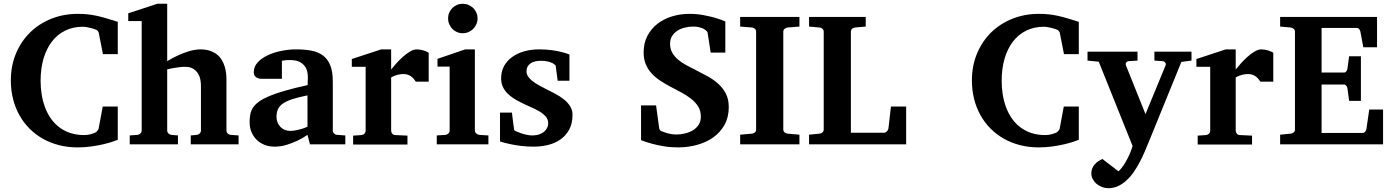

<svg xmlns="http://www.w3.org/2000/svg" viewBox="-20 -760 7333 1011"><path d="M600.1 -23.9Q590.8 -20 571 -13.4Q551.3 -6.8 523.4 -0.2Q495.6 6.3 461.2 11.2Q426.8 16.1 388.2 16.1Q336.9 16.1 291 4.4Q245.1 -7.3 206.1 -29.3Q167 -51.3 135.7 -82.5Q104.5 -113.8 82.5 -153.1Q60.5 -192.4 48.8 -238.5Q37.1 -284.7 37.1 -335.9Q37.1 -414.1 64.2 -478.5Q91.3 -543 138.7 -589.4Q186 -635.7 250.5 -661.4Q314.9 -687 389.2 -687Q417.5 -687 440.9 -684.6Q464.4 -682.1 488 -677Q511.7 -671.9 538.3 -664.1Q564.9 -656.2 600.1 -645V-475.1H522L500 -586.9Q500 -589.4 496.1 -595Q492.2 -600.6 486.8 -603Q482.9 -605 474.9 -607.7Q466.8 -610.4 456.8 -612.8Q446.8 -615.2 436 -617.2Q425.3 -619.1 416 -619.1Q364.7 -619.1 323.5 -598.9Q282.2 -578.6 253.4 -541.3Q224.6 -503.9 209.2 -451.4Q193.8 -398.9 193.8 -334Q193.8 -298.8 199.2 -264.2Q204.6 -229.5 216.1 -197.8Q227.5 -166 245.8 -138.9Q264.2 -111.8 289.6 -91.8Q314.9 -71.8 348.4 -60.3Q381.8 -48.8 423.8 -48.8Q442.4 -48.8 458 -53.5Q473.6 -58.1 481.9 -62Q485.8 -63.5 491.7 -70.1Q497.6 -76.7 499 -81.1L521 -199.2H600.1Z M984.4 0V-46.9L1016.1 -49.8Q1025.4 -50.8 1031.7 -57.4Q1038.1 -64 1038.1 -73.2V-309.1Q1038.1 -321.3 1035.4 -338.4Q1032.7 -355.5 1023.9 -370.8Q1015.1 -386.2 998.5 -397.2Q981.9 -408.2 954.1 -408.2Q939 -408.2 922.6 -406Q906.2 -403.8 892.1 -401.4Q876 -398.4 860.4 -395V-73.2Q860.4 -64 866.7 -57.4Q873 -50.8 882.3 -49.8L917 -46.9V0H663.1V-46.9L704.1 -49.8Q713.4 -50.8 719.7 -57.4Q726.1 -64 726.1 -73.2V-648.9H655.3V-689.9L808.1 -740.2H860.4V-438Q888.2 -455.1 918.5 -468.8Q931.2 -474.6 945.6 -480.2Q960 -485.8 974.9 -490.2Q989.7 -494.6 1005.1 -497.3Q1020.5 -500 1035.2 -500Q1064.5 -500 1086.2 -492.4Q1107.9 -484.9 1123.3 -472.4Q1138.7 -460 1148.2 -443.6Q1157.7 -427.2 1163.1 -409.7Q1168.5 -392.1 1170.4 -374.8Q1172.4 -357.4 1172.4 -342.8V-73.2Q1172.4 -64 1178.7 -57.4Q1185.1 -50.8 1194.3 -49.8L1236.3 -46.9V0Z M1612.3 0 1599.1 -49.8Q1573.2 -32.2 1544.9 -18.6Q1520 -6.8 1489.3 2.7Q1458.5 12.2 1425.3 12.2Q1397.9 12.2 1374.3 3.2Q1350.6 -5.9 1332.8 -22.7Q1314.9 -39.6 1304.7 -63.5Q1294.4 -87.4 1294.4 -117.2Q1294.4 -139.6 1298.1 -158.7Q1301.8 -177.7 1312.7 -194.1Q1323.7 -210.4 1344.2 -225.3Q1364.7 -240.2 1398.7 -254.4Q1432.6 -268.6 1481.9 -282.7Q1531.2 -296.9 1600.1 -312V-324.2Q1600.1 -331.5 1600.6 -337.4Q1600.6 -344.2 1601.1 -351.1Q1601.6 -365.2 1598.1 -381.6Q1594.7 -397.9 1584.5 -411.9Q1574.2 -425.8 1555.7 -434.8Q1537.1 -443.8 1507.3 -443.8Q1497.1 -443.8 1489 -443.4Q1481 -442.9 1475.6 -441.9Q1469.2 -440.9 1464.4 -439.9V-345.2H1361.3Q1348.6 -344.2 1338.9 -347.7Q1330.6 -350.6 1323.5 -357.9Q1316.4 -365.2 1316.4 -380.9Q1316.4 -408.7 1336.2 -430.7Q1356 -452.6 1387.9 -468Q1419.9 -483.4 1459.7 -491.7Q1499.5 -500 1539.1 -500Q1582 -500 1617.7 -493.7Q1653.3 -487.3 1679 -469Q1704.6 -450.7 1718.5 -417.5Q1732.4 -384.3 1732.4 -330.1V-73.2Q1732.4 -64 1738.8 -57.4Q1745.1 -50.8 1754.4 -49.8L1798.3 -46.9V0ZM1599.1 -257.8Q1550.8 -248 1519.3 -237.8Q1487.8 -227.5 1469.2 -214.4Q1450.7 -201.2 1443.4 -184.3Q1436 -167.5 1436 -145Q1436 -129.4 1441.2 -116Q1446.3 -102.5 1455.8 -92.5Q1465.3 -82.5 1478.5 -76.7Q1491.7 -70.8 1507.3 -70.8Q1523.4 -70.8 1539.8 -74.2Q1556.2 -77.6 1569.3 -81.5Q1585 -86.4 1599.1 -92.8Z M2169.4 -330.1Q2166 -335 2160.9 -341.8Q2155.8 -348.6 2148.2 -355Q2140.6 -361.3 2129.9 -365.7Q2119.1 -370.1 2104.5 -370.1Q2090.3 -370.1 2078.1 -367.2Q2065.9 -364.3 2057.6 -360.8Q2047.4 -356.9 2039.6 -352.1V-71.8Q2039.6 -63 2045.7 -55.9Q2051.8 -48.8 2061.5 -48.8L2125.5 -45.9V1H1839.4V-45.9L1883.3 -48.8Q1892.6 -49.8 1898.9 -56.4Q1905.3 -63 1905.3 -71.8V-408.2H1832.5V-449.2L1987.3 -500H2039.6V-394Q2048.8 -405.8 2064.7 -423.8Q2080.6 -441.9 2099.1 -458.7Q2117.7 -475.6 2137.5 -487.8Q2157.2 -500 2174.3 -500Q2183.1 -500 2192.4 -498.5Q2201.7 -497.1 2210.2 -494.4Q2218.8 -491.7 2225.8 -488.5Q2232.9 -485.4 2237.3 -481.9V-330.1Z M2279.8 0V-46.9L2325.7 -49.8Q2334.5 -50.8 2341.1 -57.4Q2347.7 -64 2347.7 -73.2V-409.2H2283.7V-450.2L2429.7 -500H2480.5V-73.2Q2480.5 -64 2487.5 -57.4Q2494.6 -50.8 2503.4 -49.8L2551.8 -46.9V0ZM2494.6 -663.1Q2494.6 -647 2488.5 -632.8Q2482.4 -618.7 2471.7 -607.9Q2460.9 -597.2 2446.8 -591.1Q2432.6 -585 2416.5 -585Q2400.4 -585 2386.2 -591.1Q2372.1 -597.2 2361.8 -607.9Q2351.6 -618.7 2345.5 -632.8Q2339.4 -647 2339.4 -663.1Q2339.4 -679.2 2345.5 -693.4Q2351.6 -707.5 2361.8 -717.8Q2372.1 -728 2386.2 -734.1Q2400.4 -740.2 2416.5 -740.2Q2432.6 -740.2 2446.8 -734.1Q2460.9 -728 2471.7 -717.8Q2482.4 -707.5 2488.5 -693.4Q2494.6 -679.2 2494.6 -663.1Z M2978.5 -335H2916.5L2905.8 -415Q2896 -426.3 2875.5 -433.1Q2855 -439.9 2827.6 -439.9Q2792.5 -439.9 2772.5 -425.5Q2752.4 -411.1 2752.4 -384.8Q2752.4 -370.1 2760.7 -357.4Q2769 -344.7 2783.2 -333.5Q2797.4 -322.3 2815.4 -312.3Q2833.5 -302.2 2853.5 -292Q2878.4 -279.3 2903.8 -266.1Q2929.2 -252.9 2949.2 -236.8Q2969.2 -220.7 2981.9 -200.9Q2994.6 -181.2 2994.6 -155.8Q2994.6 -108.4 2976.6 -76.4Q2958.5 -44.4 2929.7 -24.7Q2900.9 -4.9 2864.3 3.7Q2827.6 12.2 2790.5 12.2Q2753.4 12.2 2721.4 8.1Q2689.5 3.9 2665 -1.5Q2636.7 -7.3 2612.8 -15.1V-167H2675.8Q2676.8 -156.7 2678.7 -141.1Q2680.7 -125.5 2682.6 -110.8Q2684.6 -93.8 2687.5 -75.2Q2688.5 -72.8 2698.7 -68.1Q2709 -63.5 2723.1 -58.6Q2737.3 -53.7 2752.9 -50.3Q2768.6 -46.9 2780.8 -46.9Q2806.2 -46.9 2822.8 -53.7Q2839.4 -60.5 2849.1 -70.3Q2858.9 -80.1 2862.8 -91.1Q2866.7 -102.1 2866.7 -110.8Q2866.7 -131.3 2853.8 -146.2Q2840.8 -161.1 2820.3 -173.3Q2799.8 -185.5 2774.2 -196.5Q2748.5 -207.5 2723.6 -220.2Q2702.6 -230.5 2683.6 -242.7Q2664.6 -254.9 2650.1 -270Q2635.7 -285.2 2627.2 -304.2Q2618.7 -323.2 2618.7 -348.1Q2618.7 -382.8 2633.5 -410.9Q2648.4 -439 2675.3 -458.7Q2702.1 -478.5 2738.8 -489.3Q2775.4 -500 2819.3 -500Q2856.4 -500 2886 -495.8Q2915.5 -491.7 2936 -486.3Q2960 -480.5 2978.5 -473.1Z M3817.4 -195.8Q3817.4 -143.1 3795.4 -103.3Q3773.4 -63.5 3736.6 -37.1Q3699.7 -10.7 3651.4 2.7Q3603 16.1 3550.3 16.1Q3510.7 16.1 3475.8 10.3Q3440.9 4.4 3414.1 -2.9Q3382.8 -11.2 3355.5 -22V-205.1H3434.6L3451.2 -84Q3452.1 -78.1 3457 -73.5Q3461.9 -68.8 3464.4 -68.8Q3476.1 -64 3488.8 -60.1Q3500 -56.6 3513.7 -54.2Q3527.3 -51.8 3541.5 -51.8Q3563.5 -51.8 3586.4 -57.1Q3609.4 -62.5 3628.2 -73.7Q3647 -85 3658.7 -103Q3670.4 -121.1 3670.4 -146Q3670.4 -177.2 3655.8 -200Q3641.1 -222.7 3617.7 -241Q3594.2 -259.3 3564.7 -274.7Q3535.2 -290 3505.4 -306.2Q3479 -320.3 3454.3 -336.7Q3429.7 -353 3410.6 -374Q3391.6 -395 3380.4 -421.9Q3369.1 -448.7 3369.1 -483.9Q3369.1 -532.7 3388.7 -570.6Q3408.2 -608.4 3441.4 -634.3Q3474.6 -660.2 3518.3 -673.6Q3562 -687 3610.4 -687Q3648.4 -687 3682.6 -680.7Q3716.8 -674.3 3743.2 -667Q3773.4 -658.2 3799.3 -647V-482.9H3722.2L3705.6 -589.8Q3705.1 -591.8 3702.9 -594.2Q3700.7 -596.7 3698.2 -599.1Q3695.3 -601.6 3691.4 -604Q3686 -608.4 3677.2 -611.8Q3669.9 -614.7 3658.7 -617.4Q3647.5 -620.1 3631.3 -620.1Q3606.4 -620.1 3584.2 -614.3Q3562 -608.4 3545.2 -597.2Q3528.3 -585.9 3518.3 -568.8Q3508.3 -551.8 3508.3 -529.8Q3508.3 -503.4 3519.5 -483.2Q3530.8 -462.9 3549.6 -446.8Q3568.4 -430.7 3592.8 -417.5Q3617.2 -404.3 3643.6 -391.1Q3674.8 -375.5 3705.8 -358.4Q3736.8 -341.3 3761.7 -319.1Q3786.6 -296.9 3802 -267.1Q3817.4 -237.3 3817.4 -195.8Z M3877.4 0V-50.8L3939.5 -56.2Q3948.7 -57.1 3955.1 -62.7Q3961.4 -68.4 3961.4 -78.1V-592.8Q3961.4 -602.5 3955.1 -608.4Q3948.7 -614.3 3939.5 -615.2L3877.4 -620.1V-670.9H4189.5V-620.1L4127.4 -615.2Q4119.1 -614.3 4111.8 -608.4Q4104.5 -602.5 4104.5 -592.8V-78.1Q4104.5 -68.4 4111.8 -62.7Q4119.1 -57.1 4127.4 -56.2L4189.5 -50.8V0Z M4240.2 0V-50.8L4295.4 -56.2Q4304.7 -57.1 4311 -62.7Q4317.4 -68.4 4317.4 -78.1V-592.8Q4317.4 -602.5 4311 -608.4Q4304.7 -614.3 4295.4 -615.2L4240.2 -620.1V-670.9H4538.6V-620.1L4482.4 -615.2Q4473.1 -614.3 4466.8 -608.4Q4460.4 -602.5 4460.4 -592.8V-61H4634.3Q4639.6 -61 4643.8 -63.5Q4647.9 -65.9 4651.1 -69.6Q4654.3 -73.2 4656 -77.1Q4657.7 -81.1 4658.2 -84L4671.4 -199.2H4751.5V0Z M5660.6 -23.9Q5651.4 -20 5631.6 -13.4Q5611.8 -6.8 5584 -0.2Q5556.2 6.3 5521.7 11.2Q5487.3 16.1 5448.7 16.1Q5397.5 16.1 5351.6 4.4Q5305.7 -7.3 5266.6 -29.3Q5227.5 -51.3 5196.3 -82.5Q5165 -113.8 5143.1 -153.1Q5121.1 -192.4 5109.4 -238.5Q5097.7 -284.7 5097.7 -335.9Q5097.7 -414.1 5124.8 -478.5Q5151.9 -543 5199.2 -589.4Q5246.6 -635.7 5311 -661.4Q5375.5 -687 5449.7 -687Q5478 -687 5501.5 -684.6Q5524.9 -682.1 5548.6 -677Q5572.3 -671.9 5598.9 -664.1Q5625.5 -656.2 5660.6 -645V-475.1H5582.5L5560.5 -586.9Q5560.5 -589.4 5556.6 -595Q5552.7 -600.6 5547.4 -603Q5543.5 -605 5535.4 -607.7Q5527.3 -610.4 5517.3 -612.8Q5507.3 -615.2 5496.6 -617.2Q5485.8 -619.1 5476.6 -619.1Q5425.3 -619.1 5384 -598.9Q5342.8 -578.6 5314 -541.3Q5285.2 -503.9 5269.8 -451.4Q5254.4 -398.9 5254.4 -334Q5254.4 -298.8 5259.8 -264.2Q5265.1 -229.5 5276.6 -197.8Q5288.1 -166 5306.4 -138.9Q5324.7 -111.8 5350.1 -91.8Q5375.5 -71.8 5408.9 -60.3Q5442.4 -48.8 5484.4 -48.8Q5502.9 -48.8 5518.6 -53.5Q5534.2 -58.1 5542.5 -62Q5546.4 -63.5 5552.2 -70.1Q5558.1 -76.7 5559.6 -81.1L5581.5 -199.2H5660.6Z M6200.7 -434.1 6027.8 -9.8Q6018.6 12.7 6007.3 39.1Q5996.1 65.4 5982.2 92Q5968.3 118.7 5951.7 143.3Q5935.1 168 5914.6 187Q5893.6 207.5 5868.9 219.2Q5844.2 231 5814.9 231Q5800.3 231 5784.4 225.3Q5768.6 219.7 5755.6 209.2Q5742.7 198.7 5734.4 183.8Q5726.1 168.9 5726.6 150.9Q5726.6 137.2 5731.7 125.7Q5736.8 114.3 5744.9 105Q5752.9 95.7 5763.4 88.9Q5773.9 82 5784.7 77.1L5869.6 142.1Q5883.3 129.4 5895.3 111.8Q5907.2 94.2 5916.7 75.4Q5926.3 56.6 5933.3 39.1Q5940.4 21.5 5943.8 8.8L5765.6 -435.1L5706.5 -440.9V-487.8H5969.7V-440.9L5923.8 -438Q5914.6 -437 5910.2 -430.7Q5905.8 -424.3 5908.7 -416L6011.7 -159.2L6117.7 -416Q6120.6 -423.3 6115.7 -430.2Q6110.8 -437 6102.5 -438L6058.6 -440.9V-487.8H6253.9V-440.9Z M6616.7 -330.1Q6613.3 -335 6608.2 -341.8Q6603 -348.6 6595.5 -355Q6587.9 -361.3 6577.1 -365.7Q6566.4 -370.1 6551.8 -370.1Q6537.6 -370.1 6525.4 -367.2Q6513.2 -364.3 6504.9 -360.8Q6494.6 -356.9 6486.8 -352.1V-71.8Q6486.8 -63 6492.9 -55.9Q6499 -48.8 6508.8 -48.8L6572.8 -45.9V1H6286.6V-45.9L6330.6 -48.8Q6339.8 -49.8 6346.2 -56.4Q6352.5 -63 6352.5 -71.8V-408.2H6279.8V-449.2L6434.6 -500H6486.8V-394Q6496.1 -405.8 6512 -423.8Q6527.8 -441.9 6546.4 -458.7Q6564.9 -475.6 6584.7 -487.8Q6604.5 -500 6621.6 -500Q6630.4 -500 6639.6 -498.5Q6648.9 -497.1 6657.5 -494.4Q6666 -491.7 6673.1 -488.5Q6680.2 -485.4 6684.6 -481.9V-330.1Z M6720.7 0V-50.8L6775.9 -56.2Q6784.7 -57.1 6791.7 -62.7Q6798.8 -68.4 6798.8 -78.1V-592.8Q6798.8 -602.5 6791.7 -608.4Q6784.7 -614.3 6775.9 -615.2L6720.7 -620.1V-670.9H7231V-511.2H7158.7L7143.1 -594.2Q7141.1 -601.6 7136.5 -607.2Q7131.8 -612.8 7125 -612.8H6939V-377.9H7057.6Q7064.5 -377.9 7069.1 -384.3Q7073.7 -390.6 7074.7 -396L7084 -463.9H7146V-229H7084L7074.7 -296.9Q7073.7 -302.2 7069.1 -308.6Q7064.5 -314.9 7057.6 -314.9H6939V-60.1H7156.7Q7163.1 -60.1 7168.5 -66.9Q7173.8 -73.7 7174.8 -79.1L7189.9 -183.1H7262.7V0Z"/></svg>

Font: Charis SIL CyrE
Style: Bold
Weight: 700
Foundry: SIL International
Version: Version 5.000